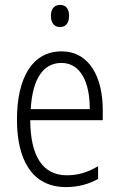

<svg xmlns="http://www.w3.org/2000/svg" viewBox="-20 -751 485 781"><path d="M225 -731C199 -731 187 -713 187 -686C187 -658 201 -641 224 -641C248 -641 261 -658 261 -686C261 -713 250 -731 225 -731ZM230 -542C111 -542 49 -434 49 -264C49 -99 112 10 248 10C299 10 340 -2 379 -23V-75C335 -49 297 -38 252 -38C154 -38 104 -115 103 -262H398V-303C398 -434 346 -542 230 -542ZM230 -495C310 -495 346 -412 345 -307H105C112 -432 157 -495 230 -495Z"/></svg>

Font: Noto Sans Myanmar Condensed Light
Style: Regular
Weight: 300
Width: 3
Designer: Monotype Design Team
Foundry: Monotype Imaging Inc.
Version: Version 2.107